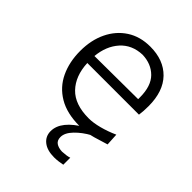

<svg xmlns="http://www.w3.org/2000/svg" viewBox="-203 -617 933 933"><g transform="rotate(45 264.0 -150.0)"><path d="M310 10Q223 10 166.2 -23.8Q109.5 -57.5 81.8 -116.5Q54 -175.5 54 -251Q54 -325.5 81.8 -383Q109.5 -440.5 160.2 -473.5Q211 -506.5 280.5 -506.5Q372.5 -506.5 425.8 -451.8Q479 -397 479 -295.5Q479 -259.5 475 -233.5H120Q124 -147.5 171.8 -97.8Q219.5 -48 315 -48Q346 -48 386 -58.5Q426 -69 466 -87L469.5 -23.5Q440 -14 398.8 -2Q357.5 10 310 10ZM281.5 -452Q211.5 -449.5 169.5 -402.8Q127.5 -356 120.5 -282L419 -284Q419 -287 419 -290Q419 -293 419 -296Q419 -373.5 381 -411.8Q343 -450 281.5 -452ZM330.5 205Q282 205 255 183.5Q228 162 228 126.5Q228 55.5 333 -5.5V-21L366.5 -24L383 0Q341.5 22.5 311.8 53.2Q282 84 282 113Q282 136 297 146.5Q312 157 337.5 158Q369.5 156.5 387 150.5V198.5Q375.5 201 359.8 203Q344 205 330.5 205Z"/></g></svg>

Font: Commissioner Flair Light
Style: Regular
Weight: 300
Designer: Kostas Bartsokas
Foundry: Kostas Bartsokas
Version: Version 1.000; ttfautohint (v1.8.3)